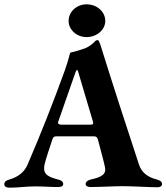

<svg xmlns="http://www.w3.org/2000/svg" viewBox="-24 -865 771 890"><path d="M377 -693C425 -693 464 -727 464 -768C464 -811 425 -845 377 -845C332 -845 294 -811 294 -768C294 -727 332 -693 377 -693ZM22 5C62 5 97 -1 137 -1C177 -1 207 2 246 2C261 2 269 -3 269 -12C269 -23 259 -30 245 -33C187 -47 174 -65 183 -105C192 -139 206 -180 218 -216C221 -227 225 -233 235 -233H412C423 -233 427 -228 430 -218C440 -177 454 -130 462 -93C471 -57 447 -44 397 -33C384 -30 373 -23 373 -12C373 -3 383 2 395 2C436 2 506 -2 545 -2C590 -2 667 3 707 3C718 3 727 -2 727 -12C727 -24 717 -29 703 -33C663 -43 633 -63 620 -103C564 -273 501 -466 445 -646C442 -657 439 -664 435 -673C433 -678 430 -679 427 -679C425 -679 422 -678 419 -676C411 -667 393 -650 370 -641C345 -632 327 -627 302 -621C299 -617 296 -594 277 -540C221 -386 168 -251 103 -100C88 -66 58 -44 20 -33C6 -29 -4 -24 -4 -11C-4 1 7 5 22 5ZM263 -287C254 -287 245 -289 245 -296C245 -299 246 -302 247 -304L326 -530C329 -536 331 -541 333 -541C335 -541 337 -537 339 -530L406 -304C407 -300 408 -298 408 -294C408 -289 404 -287 393 -287Z"/></svg>

Font: EB Garamond
Style: Bold
Weight: 700
Designer: Georg Duffner and Octavio Pardo
Foundry: Georg Duffner
Version: Version 1.000;PS 001.000;hotconv 1.0.88;makeotf.lib2.5.64775